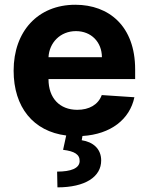

<svg xmlns="http://www.w3.org/2000/svg" viewBox="-20 -573 638 823"><path d="M263.8 7.8 250.4 69.2C299.7 75.3 322.4 89.1 321.4 118.3C320.3 148.4 284.4 162.6 224.8 162.6L226.2 230.1C345.2 230.1 414.1 185 413.7 114.3C413.4 64.6 378.9 35.5 330.3 28.1L333.5 9.9C454.9 2.5 536.2 -61.4 556.1 -156.2L416.2 -165.5C400.9 -123.9 361.9 -102.3 311.4 -102.3C235.8 -102.3 187.9 -152.3 187.9 -233.7V-234H559.3V-275.6C559.3 -460.9 447.1 -552.6 302.9 -552.6C142.4 -552.6 38.4 -438.6 38.4 -270.2C38.4 -113.3 122.9 -9.9 263.8 7.8ZM305.4 -439.6C371.1 -439.6 416.5 -392.8 416.9 -327.8H187.9C191.1 -389.9 238.3 -439.6 305.4 -439.6Z"/></svg>

Font: Inter-Hewn
Style: Bold
Weight: 700
Designer: Rasmus Andersson
Foundry: rsms
Version: Version 3.012;git-f93a4a705